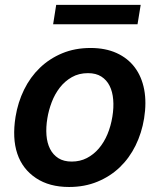

<svg xmlns="http://www.w3.org/2000/svg" viewBox="-20 -747 648 778"><path d="M43 -273.8Q52.6 -332.7 77.6 -383.7Q102.6 -434.7 141.5 -472.1Q180.4 -509.6 232.1 -531.1Q283.7 -552.6 346.9 -552.6Q407.3 -552.6 452.6 -532Q497.9 -511.4 526.1 -473.9Q554.3 -436.4 564.3 -383.9Q574.2 -331.3 563.9 -267Q554.3 -208.1 529.3 -157.3Q504.3 -106.5 465.4 -69.2Q426.5 -32 374.6 -10.7Q322.8 10.7 259.9 10.7Q180 10.7 126.1 -25.2Q71 -61.8 50.1 -124.3Q29.1 -186.8 43 -273.8ZM270.6 -92.3Q304.3 -92.3 331.9 -106.5Q359.4 -120.7 380.5 -145.4Q401.6 -170.1 415.5 -203.3Q429.3 -236.5 435.4 -274.5Q441.4 -311.1 438.7 -343.2Q436.1 -375.4 424.2 -399.1Q412.3 -422.9 390.6 -436.8Q369 -450.6 336.6 -450.6Q299.4 -450.6 271 -434.3Q242.5 -418 222.3 -391.9Q202.1 -365.8 189.6 -333.1Q177.2 -300.4 171.9 -267.8Q165.8 -231.2 168.3 -199.2Q170.8 -167.3 182.9 -143.5Q195 -119.7 216.6 -106Q238.3 -92.3 270.6 -92.3ZM195.3 -648.8 207.7 -727.3H550.1L537.3 -648.8Z"/></svg>

Font: Inter P Semi Bold
Style: Italic
Weight: 600
Italic angle: 9.39999°
Designer: Rasmus Andersson
Foundry: rsms
Version: Version 3.018;git-588b23468